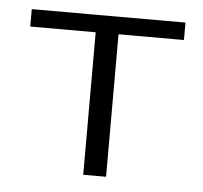

<svg xmlns="http://www.w3.org/2000/svg" viewBox="-39 -453 523 494"><g transform="rotate(5 222.5 -206.5)"><path d="M193 0V-413H252V0ZM24 -368V-413H421V-368Z"/></g></svg>

Font: Ysabeau Office Light
Style: Regular
Weight: 300
Designer: Christian Thalmann (Catharsis Fonts)
Version: Version 2.001;gftools[0.9.30]; featfreeze: tnum,lnum,ss02